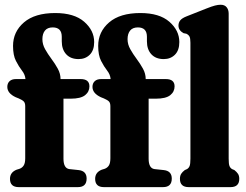

<svg xmlns="http://www.w3.org/2000/svg" viewBox="-20 -768 1009 788"><path d="M240.5 -117Q240.5 -77 265 -74L302.5 -70Q335.5 -66.5 335.5 -35Q335.5 0 299.5 0H57Q21 0 21 -34Q21 -60.5 48 -71.5L59.5 -75Q71 -79 77.2 -88.8Q83.5 -98.5 83.5 -118.5V-332Q83.5 -344.5 78.2 -350.8Q73 -357 57 -364L44.5 -369Q10 -385 10 -411.5Q10 -426 19.2 -434.8Q28.5 -443.5 45.5 -443.5H84.5Q83 -462 70.2 -478.2Q57.5 -494.5 45.5 -517.8Q33.5 -541 33.5 -579.5Q33.5 -637.5 78.2 -676Q123 -714.5 206.5 -714.5Q284.5 -714.5 325.5 -678.8Q366.5 -643 366.5 -595.5Q366.5 -561.5 348.5 -543.5Q330.5 -525.5 302.5 -525.5Q270 -525.5 251.8 -545.2Q233.5 -565 233.5 -598.5V-617Q233.5 -655.5 196.5 -655.5Q175 -655.5 164.5 -642.5Q154 -629.5 154 -607Q154 -586 165.2 -566Q176.5 -546 191.2 -526.2Q206 -506.5 217.2 -486Q228.5 -465.5 228.5 -443.5H311Q347 -443.5 347 -413.5Q347 -391.5 329 -377.2Q311 -363 270 -363H240.5ZM590 -117Q590 -77 614.5 -74L652 -70Q685 -66.5 685 -35Q685 0 649 0H406.5Q370.5 0 370.5 -34Q370.5 -60.5 397.5 -71.5L409 -75Q420.5 -79 426.8 -88.8Q433 -98.5 433 -118.5V-332Q433 -344.5 427.8 -350.8Q422.5 -357 406.5 -364L394 -369Q359.5 -385 359.5 -411.5Q359.5 -426 368.8 -434.8Q378 -443.5 395 -443.5H434Q432.5 -462 419.8 -478.2Q407 -494.5 395 -517.8Q383 -541 383 -579.5Q383 -637.5 427.8 -676Q472.5 -714.5 556 -714.5Q634 -714.5 675 -678.8Q716 -643 716 -595.5Q716 -561.5 698 -543.5Q680 -525.5 652 -525.5Q619.5 -525.5 601.2 -545.2Q583 -565 583 -598.5V-617Q583 -655.5 546 -655.5Q524.5 -655.5 514 -642.5Q503.5 -629.5 503.5 -607Q503.5 -586 514.8 -566Q526 -546 540.8 -526.2Q555.5 -506.5 566.8 -486Q578 -465.5 578 -443.5H660.5Q696.5 -443.5 696.5 -413.5Q696.5 -391.5 678.5 -377.2Q660.5 -363 619.5 -363H590ZM918.5 -712V-117Q918.5 -95 921.8 -86.8Q925 -78.5 932.5 -74L942 -70Q951.5 -62.5 956.8 -54.5Q962 -46.5 962 -34Q962 0 926 0H754.5Q718.5 0 718.5 -34Q718.5 -46.5 723.5 -54.5Q728.5 -62.5 738.5 -70L747.5 -74Q755 -78.5 758.2 -86.8Q761.5 -95 761.5 -117V-592.5Q761.5 -610.5 757.8 -617.8Q754 -625 745 -629.5L733 -632Q712.5 -643.5 712.5 -663Q712.5 -675.5 719.8 -684.5Q727 -693.5 746 -701L827 -733Q849.5 -742 862.2 -745.2Q875 -748.5 885.5 -748.5Q902 -748.5 910.2 -738.2Q918.5 -728 918.5 -712Z"/></svg>

Font: Fraunces 144pt S100
Style: Bold
Weight: 700
Version: Version 1.000; ttfautohint (v1.8.3)